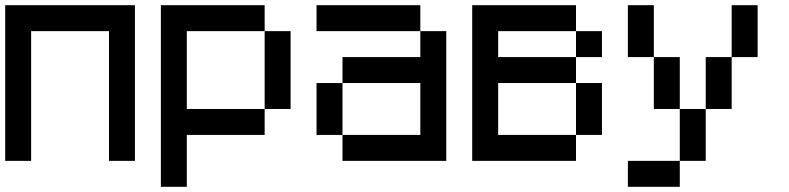

<svg xmlns="http://www.w3.org/2000/svg" viewBox="-20 -620 3040 740"><path d="M0 0V-600H500V0H400V-500H100V0Z M600 100V-600H1000V-500H700V-200H1000V-100H700V100ZM1000 -200V-500H1100V-200Z M1200 -100V-300H1300V-100ZM1200 -500V-600H1600V-500ZM1300 -100H1600V-300H1300V-400H1600V-500H1700V0H1300Z M1800 0V-600H2200V-500H1900V-400H2200V-300H1900V-100H2200V0ZM2200 -100V-300H2300V-100ZM2200 -500H2300V-400H2200Z M2400 100V0H2600V100ZM2400 -400V-600H2500V-400ZM2500 -200V-400H2600V-200ZM2600 -200H2700V0H2600ZM2700 -200V-400H2800V-200ZM2800 -400V-600H2900V-400Z"/></svg>

Font: Galmuri9 Regular
Style: Regular
Weight: 400
Designer: Lee Minseo (quiple)
Version: Version 2.399;hotconv 1.1.1;makeotfexe 2.6.0 DEVELOPMENT